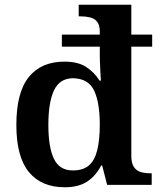

<svg xmlns="http://www.w3.org/2000/svg" viewBox="-20 -780 677 810"><path d="M253 10Q155 10 102 -54Q49 -118 49 -253Q49 -390 101.5 -455Q154 -520 252 -520Q309 -520 343.5 -497.5Q378 -475 400 -440H406Q405 -444 404.5 -457Q404 -470 403 -487Q402 -504 401.5 -521Q401 -538 401 -549V-583H241V-634H401V-647Q401 -674 390 -688Q379 -702 360.5 -706.5Q342 -711 320 -711H312V-760H534V-634H622V-583H534V-123Q534 -93 544 -77Q554 -61 571.5 -55Q589 -49 612 -49H620V0H432L411 -82H407Q385 -39 348.5 -14.5Q312 10 253 10ZM287 -61Q331 -61 355.5 -82.5Q380 -104 390.5 -147.5Q401 -191 401 -254Q401 -347 377 -398Q353 -449 287 -450Q231 -449 207.5 -398Q184 -347 184 -253Q184 -159 207.5 -110Q231 -61 287 -61Z"/></svg>

Font: Noto Rashi Hebrew SemiBold
Style: Regular
Weight: 600
Version: Version 1.006